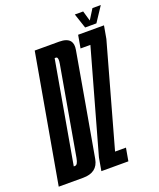

<svg xmlns="http://www.w3.org/2000/svg" viewBox="-183 -863 790 952"><g transform="rotate(-20 212.0 -387.5)"><path d="M-39.5 0 79.5 -675H208.5Q250 -675 265.5 -655Q278 -638.5 272.5 -608Q261 -540.5 225.2 -337.5Q189.5 -134.5 177.5 -67.2Q165.5 0 89.5 0ZM65 -69H71.5Q86 -69 92 -103.8Q98 -138.5 133 -337.5Q168 -536 174 -571Q179 -599.5 170.5 -605Q168.5 -606 166 -606H159.5ZM185.5 0 197.5 -68.5 348.5 -607H296.5L308.5 -675H445L433 -607.5L282.5 -68H340L328 0ZM353.5 -697 327.5 -775H371.5L387 -721.5L420.5 -775H464.5L413 -697Z"/></g></svg>

Font: Anybody UltraCondensed Medium
Style: Italic
Weight: 500
Width: 1
Italic angle: -10°
Designer: Tyler Finck
Foundry: Etcetera Type Company
Version: Version 1.010; ttfautohint (v1.8.3) -l 8 -r 50 -G 200 -x 14 